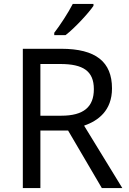

<svg xmlns="http://www.w3.org/2000/svg" viewBox="-20 -964 662 984"><path d="M459 -934V-944H353C330 -899 287 -833 258 -796V-784H316C363 -820 434 -897 459 -934ZM294 -714H97V0H187V-295H329L502 0H607L411 -320C483 -345 554 -397 554 -511C554 -647 471 -714 294 -714ZM289 -636C406 -636 461 -600 461 -507C461 -417 410 -371 294 -371H187V-636Z"/></svg>

Font: Noto Sans Lycian
Style: Regular
Weight: 400
Designer: Monotype Design Team
Foundry: Monotype Imaging Inc.
Version: Version 2.002